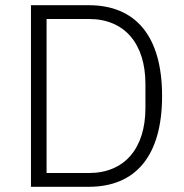

<svg xmlns="http://www.w3.org/2000/svg" viewBox="-20 -718 706 738"><path d="M99 0H321C500 0 603 -117 603 -349C603 -581 500 -698 321 -698H99ZM159 -53V-645H322C459 -645 539 -550 539 -395V-303C539 -148 459 -53 322 -53Z"/></svg>

Font: IBM Plex Thai Looped Light
Style: Regular
Weight: 300
Designer: Mike Abbink, Paul van der Laan, Pieter van Rosmalen, Ben Mitchell, Mark Frömberg
Foundry: Bold Monday
Version: Version 1.0